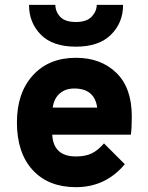

<svg xmlns="http://www.w3.org/2000/svg" viewBox="-20 -762 610 794"><path d="M294 -569Q198 -569 149 -618.5Q100 -668 100 -742H209Q209 -714 229 -692.5Q249 -671 294 -671Q338 -671 359 -693Q380 -715 380 -742H489Q489 -668 439 -618.5Q389 -569 294 -569ZM294 12Q180 12 115 -59Q50 -130 50 -256Q50 -378 116 -450.5Q182 -523 294 -523Q397 -523 461 -461Q525 -399 525 -281Q525 -227 521 -205H196Q201 -115 294 -115Q333 -115 359 -127.5Q385 -140 410 -169L496 -83Q417 12 294 12ZM198 -317H382Q371 -396 287 -396Q250 -396 226.5 -375Q203 -354 198 -317Z"/></svg>

Font: Overpass Heavy
Style: Regular
Weight: 900
Designer: Delve Withrington, Thomas Jockin
Foundry: Delve Fonts
Version: Version 3.000;DELV;Overpass